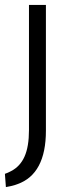

<svg xmlns="http://www.w3.org/2000/svg" viewBox="-24 -554 295 782"><path d="M163 -22Q163 155 47 196Q37 200 24.5 203Q12 206 0 208L-4 154Q8 150 21 143Q58 124 76 83.5Q94 43 94 -24V-534H163Z"/></svg>

Font: Georama Extended Light
Style: Regular
Weight: 300
Width: 7
Designer: Jean-Baptiste Levee
Foundry: Production Type
Version: Version 1.000